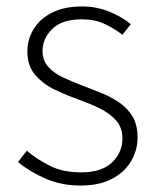

<svg xmlns="http://www.w3.org/2000/svg" viewBox="-20 -563 487 596"><path d="M230 13Q171 13 121.5 -8.5Q72 -30 36 -60L63 -95Q97 -67 136.5 -47.5Q176 -28 232 -28Q296 -28 328 -59Q360 -90 360 -133Q360 -167 340.5 -189Q321 -211 290.5 -226Q260 -241 229 -252Q190 -266 152.5 -283.5Q115 -301 90 -329.5Q65 -358 65 -403Q65 -441 84.5 -473Q104 -505 142 -524Q180 -543 235 -543Q278 -543 317.5 -527.5Q357 -512 386 -488L360 -455Q334 -475 304 -489Q274 -503 234 -503Q172 -503 142 -473Q112 -443 112 -405Q112 -376 129.5 -356Q147 -336 175 -323Q203 -310 234 -298Q266 -286 296.5 -273.5Q327 -261 352 -243.5Q377 -226 392 -200.5Q407 -175 407 -136Q407 -96 386.5 -62Q366 -28 327 -7.5Q288 13 230 13Z"/></svg>

Font: Noto Sans JP ExtraLight
Style: Regular
Weight: 250
Designer: Ryoko NISHIZUKA  (kana, bopomofo & ideographs); Paul D. Hunt (Latin, Greek & Cyrillic); Sandoll Communications , Soo-you
Foundry: Adobe
Version: Version 2.004-H2;hotconv 1.0.118;makeotfexe 2.5.65603